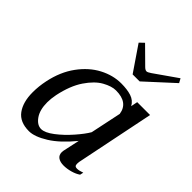

<svg xmlns="http://www.w3.org/2000/svg" viewBox="-201 -822 949 949"><g transform="rotate(45 273.5 -347.5)"><path d="M236 -683 259 -705 344 -621Q355 -610 364 -610Q371 -610 387 -621L507 -705L519 -683L375 -551H326ZM39 -139Q39 -181 48 -224Q65 -306 107.5 -364Q150 -422 205.5 -451Q261 -480 318 -480Q360 -480 389 -470.5Q418 -461 432 -435L439 -470H529L445 -58Q444 -53 444 -45Q444 -35 448 -31Q452 -27 461 -27Q475 -27 497 -35L493 -17Q476 -5 451 2Q426 9 403 9Q379 9 364.5 -1Q350 -11 350 -32Q350 -38 351 -42L370 -130Q312 -59 256.5 -24.5Q201 10 162 10Q98 10 68.5 -30.5Q39 -71 39 -139ZM385 -206 419 -368Q409 -437 324 -437Q294 -437 255.5 -415.5Q217 -394 182.5 -343Q148 -292 131 -211Q125 -180 125 -155Q125 -102 147 -71Q169 -40 197 -40Q223 -40 261 -69Q299 -98 334 -138Q369 -178 385 -206Z"/></g></svg>

Font: Taviraj
Style: Italic
Weight: 400
Italic angle: -12°
Designer: Katatrad Team
Foundry: CadsonDemak
Version: Version 1.001